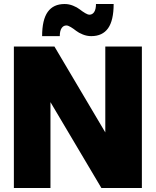

<svg xmlns="http://www.w3.org/2000/svg" viewBox="-20 -946 784 966"><path d="M693.8 0H490.2L233.9 -432.1V0H49.8V-711.9H253.9L509.8 -279.8V-711.9H693.8ZM439 -764.2Q417.5 -764.2 396.7 -772.5Q376 -780.8 363 -791Q350.1 -801.3 336.4 -809.6Q322.8 -817.9 314 -817.9Q298.8 -817.9 289.8 -804.2Q280.8 -790.5 280.8 -764.2H191.9Q191.9 -846.7 220.2 -886.2Q248.5 -925.8 305.2 -925.8Q326.7 -925.8 347.4 -917.5Q368.2 -909.2 381.1 -898.9Q394 -888.7 407.7 -880.4Q421.4 -872.1 430.2 -872.1Q444.8 -872.1 453.9 -885.7Q462.9 -899.4 462.9 -925.8H551.8Q551.8 -843.3 523.7 -803.7Q495.6 -764.2 439 -764.2Z"/></svg>

Font: Creato Display Black
Style: Regular
Weight: 900
Version: Version 1.000